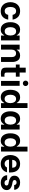

<svg xmlns="http://www.w3.org/2000/svg" viewBox="2291 -3104 822 5444"><g transform="rotate(90 2702.0 -382.0)"><path d="M41 -267Q41 -338 68.5 -400.5Q96 -463 153 -502Q210 -541 294 -541Q400 -541 461.5 -480.5Q523 -420 536 -328H401Q394 -373 367.5 -400.5Q341 -428 295 -428Q234 -428 205.5 -381Q177 -334 177 -267Q177 -198 205.5 -151Q234 -104 295 -104Q340 -104 367 -131.5Q394 -159 401 -204H536Q523 -112 461.5 -51.5Q400 9 294 9Q210 9 153 -30Q96 -69 68.5 -132Q41 -195 41 -267Z M609 -265Q609 -390 664.5 -465.5Q720 -541 820 -541Q887 -541 925 -510.5Q963 -480 979 -446H987V-528H1126V0H987V-91H979Q961 -54 923 -23Q885 8 817 8Q719 8 664 -67Q609 -142 609 -265ZM987 -267Q987 -334 957.5 -381Q928 -428 868 -428Q808 -428 779 -381Q750 -334 750 -267Q750 -199 779 -151.5Q808 -104 868 -104Q927 -104 957 -152Q987 -200 987 -267Z M1247 -528H1387V-447H1394Q1412 -486 1452 -513.5Q1492 -541 1549 -541Q1652 -541 1694.5 -475Q1737 -409 1737 -325V0H1599V-302Q1599 -360 1571.5 -393Q1544 -426 1494 -426Q1441 -426 1414 -391.5Q1387 -357 1387 -302V0H1247Z M2036 -420V-185Q2036 -150 2039.5 -133Q2043 -116 2059 -106Q2075 -96 2111 -96Q2132 -96 2154 -100V-4Q2143 -2 2114.5 1Q2086 4 2059 4Q1986 4 1950.5 -17.5Q1915 -39 1906 -71.5Q1897 -104 1897 -155V-420H1809V-528H1898V-700H2036V-528H2154V-420Z M2275 -528H2413V0H2275ZM2266 -696Q2266 -729 2288 -751Q2310 -773 2343 -773Q2376 -773 2398 -750.5Q2420 -728 2420 -696Q2420 -664 2398 -641.5Q2376 -619 2343 -619Q2310 -619 2288 -641.5Q2266 -664 2266 -696Z M2526 -265Q2526 -391 2580.5 -466Q2635 -541 2736 -541Q2804 -541 2842 -510.5Q2880 -480 2896 -446H2904V-751H3043V0H2904V-91H2896Q2878 -54 2840 -23Q2802 8 2735 8Q2635 8 2580.5 -67Q2526 -142 2526 -265ZM2904 -265Q2904 -331 2874 -379Q2844 -427 2785 -427Q2725 -427 2695.5 -379.5Q2666 -332 2666 -266Q2666 -198 2695.5 -150Q2725 -102 2785 -102Q2844 -102 2874 -150Q2904 -198 2904 -265Z M3136 -265Q3136 -390 3191.5 -465.5Q3247 -541 3347 -541Q3414 -541 3452 -510.5Q3490 -480 3506 -446H3514V-528H3653V0H3514V-91H3506Q3488 -54 3450 -23Q3412 8 3344 8Q3246 8 3191 -67Q3136 -142 3136 -265ZM3514 -267Q3514 -334 3484.5 -381Q3455 -428 3395 -428Q3335 -428 3306 -381Q3277 -334 3277 -267Q3277 -199 3306 -151.5Q3335 -104 3395 -104Q3454 -104 3484 -152Q3514 -200 3514 -267Z M3760 -265Q3760 -391 3814.5 -466Q3869 -541 3970 -541Q4038 -541 4076 -510.5Q4114 -480 4130 -446H4138V-751H4277V0H4138V-91H4130Q4112 -54 4074 -23Q4036 8 3969 8Q3869 8 3814.5 -67Q3760 -142 3760 -265ZM4138 -265Q4138 -331 4108 -379Q4078 -427 4019 -427Q3959 -427 3929.5 -379.5Q3900 -332 3900 -266Q3900 -198 3929.5 -150Q3959 -102 4019 -102Q4078 -102 4108 -150Q4138 -198 4138 -265Z M4375 -266Q4375 -338 4402.5 -400.5Q4430 -463 4487 -502Q4544 -541 4628 -541Q4739 -541 4804.5 -470Q4870 -399 4870 -265V-227H4508V-219Q4508 -171 4541 -136.5Q4574 -102 4624 -102Q4663 -102 4690 -120Q4717 -138 4729 -169H4865Q4844 -91 4783 -41.5Q4722 8 4627 8Q4544 8 4487 -30.5Q4430 -69 4402.5 -131.5Q4375 -194 4375 -266ZM4737 -317Q4735 -380 4705 -410Q4675 -440 4626 -440Q4574 -440 4544 -407Q4514 -374 4512 -317Z M4949 -168V-174H5084V-168Q5084 -141 5105 -120Q5126 -99 5166 -99Q5199 -99 5219.5 -114.5Q5240 -130 5240 -157Q5240 -181 5222 -195Q5204 -209 5177 -213L5117 -225Q5058 -236 5010 -272Q4962 -308 4962 -381Q4962 -456 5017 -498.5Q5072 -541 5158 -541Q5221 -541 5267 -518Q5313 -495 5337 -457.5Q5361 -420 5361 -377V-373H5226V-376Q5226 -400 5208 -420.5Q5190 -441 5153 -441Q5122 -441 5103 -425Q5084 -409 5084 -383Q5084 -359 5103.5 -345Q5123 -331 5152 -326L5218 -313Q5282 -299 5326 -262.5Q5370 -226 5370 -159Q5370 -109 5343 -71Q5316 -33 5268.5 -12.5Q5221 8 5163 8Q5096 8 5047.5 -17Q4999 -42 4974 -82.5Q4949 -123 4949 -168Z"/></g></svg>

Font: Be Vietnam
Style: Bold
Weight: 700
Designer: Gabriel Lam
Foundry: TypeRant
Version: Version 4.000